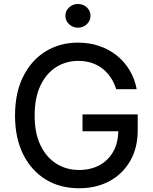

<svg xmlns="http://www.w3.org/2000/svg" viewBox="-20 -956 787 985"><path d="M385.7 9.8Q287.6 9.8 213.9 -35.6Q140.1 -81.1 98.6 -164.8Q57.1 -248.5 57.1 -363.3Q57.1 -479.5 98.9 -563.2Q140.6 -647 213.6 -692.1Q286.6 -737.3 380.4 -737.3Q438.5 -737.3 489 -720.2Q539.6 -703.1 579.3 -671.1Q619.1 -639.2 645.3 -595.2Q671.4 -551.3 681.2 -498.5H576.2Q565.4 -532.2 547.6 -558.8Q529.8 -585.4 505.1 -604.5Q480.5 -623.5 449.5 -633.5Q418.5 -643.6 381.3 -643.6Q318.4 -643.6 267.8 -611.6Q217.3 -579.6 187.5 -517.1Q157.7 -454.6 157.7 -363.3Q157.7 -273.4 187.5 -211.2Q217.3 -148.9 268.8 -116.5Q320.3 -84 385.7 -84Q445.8 -84 491.2 -108.9Q536.6 -133.8 561.8 -179.7Q586.9 -225.6 586.9 -288.1L615.2 -282.7H403.3V-369.1H686.5V-288.1Q686.5 -196.8 647.7 -129.9Q608.9 -63 541.3 -26.6Q473.6 9.8 385.7 9.8ZM379.9 -814Q353.5 -814 334.5 -831.8Q315.4 -849.6 315.4 -875Q315.4 -900.4 334.5 -918Q353.5 -935.5 379.9 -935.5Q406.7 -935.5 425.5 -918Q444.3 -900.4 444.3 -875Q444.3 -849.6 425.5 -831.8Q406.7 -814 379.9 -814Z"/></svg>

Font: Inter Cardless
Style: Regular
Weight: 400
Designer: Rasmus Andersson
Foundry: rsms
Version: Version 4.001;git-9221beed3